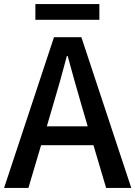

<svg xmlns="http://www.w3.org/2000/svg" viewBox="-20 -919 662 939"><path d="M153 -822H466V-899H153ZM0 0H119L181 -209H437L499 0H622L378 -737H244ZM209 -301 238 -400C262 -480 285 -561 307 -645H311C334 -562 356 -480 380 -400L409 -301Z"/></svg>

Font: Noto Sans CJK HK Medium
Style: Regular
Weight: 500
Designer: Ryoko NISHIZUKA 西塚涼子 (kana, bopomofo & ideographs); Paul D. Hunt (Latin, Greek & Cyrillic); Sandoll Communications 산돌커뮤니
Foundry: Adobe
Version: Version 2.004;hotconv 1.0.118;makeotfexe 2.5.65603